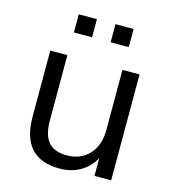

<svg xmlns="http://www.w3.org/2000/svg" viewBox="-106 -783 789 879"><g transform="rotate(15 288.5 -343.5)"><path d="M256 9Q167 9 121.5 -40Q76 -89 76 -190V-502H157V-192Q157 -123 185 -90.5Q213 -58 272 -58Q338 -58 378 -101Q418 -144 418 -216V-502H499V0H420V-113H433Q412 -55 365.5 -23Q319 9 256 9ZM333 -610V-696H419V-610ZM159 -610V-696H245V-610Z"/></g></svg>

Font: Mulish ExtraLight
Style: Regular
Weight: 400
Version: Version 3.603